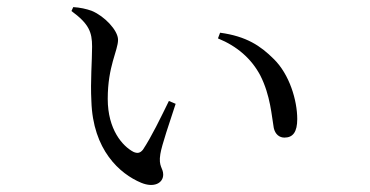

<svg xmlns="http://www.w3.org/2000/svg" viewBox="-20 -516 1040 540"><path d="M237 -232C241 -94 317 -27 377 -2C413 13 439 -1 439 -25C439 -44 425 -47 431 -83C435 -108 457 -172 474 -224L455 -232C432 -185 406 -131 382 -95C374 -85 366 -84 355 -89C325 -105 283 -151 283 -238C283 -330 312 -374 312 -404C312 -431 273 -471 239 -485C224 -491 204 -495 186 -496L181 -485C230 -449 239 -426 239 -385C239 -344 234 -288 237 -232ZM712 -304C741 -247 744 -189 750 -156C754 -138 766 -129 780 -129C804 -129 816 -145 816 -181C816 -234 794 -307 750 -350C713 -387 673 -414 599 -424L593 -408C647 -386 687 -351 712 -304Z"/></svg>

Font: Source Han Serif AKR9
Style: Regular
Weight: 400
Designer: Ryoko NISHIZUKA 西塚涼子 (kana & ideographs); Frank Grießhammer (Latin, Greek & Cyrillic); Sandoll Communications 산돌커뮤니케이션, 
Foundry: Adobe Systems Incorporated
Version: Version 1.005;hotconv 1.0.107;makeotfexe 2.5.65593